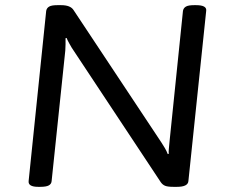

<svg xmlns="http://www.w3.org/2000/svg" viewBox="-20 -722 890 744"><path d="M128 2Q88 2 91 -21L159 -680Q161 -691 170.5 -696.5Q180 -702 202 -702H217Q253 -702 265 -683L606 -169Q612 -160 619 -148Q626 -136 630 -125L634 -126Q633 -134 634.5 -147.5Q636 -161 637 -174L689 -680Q691 -691 700.5 -696.5Q710 -702 732 -702H740Q782 -702 779 -680L710 -20Q708 2 666 2H652Q630 2 620 -2Q610 -6 603 -16L258 -537Q254 -544 248 -554.5Q242 -565 238 -575L234 -574Q234 -564 234 -550.5Q234 -537 233 -526L180 -20Q179 -9 169 -3.5Q159 2 136 2Z"/></svg>

Font: Asap Expanded Expanded Regular
Style: Italic
Weight: 400
Width: 7
Italic angle: -6°
Designer: Pablo Cosgaya
Foundry: Omnibus-Type
Version: Version 3.001; ttfautohint (v1.8.4.7-5d5b)